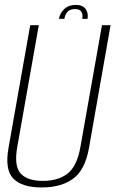

<svg xmlns="http://www.w3.org/2000/svg" viewBox="-20 -780 483 804"><path d="M154.5 5Q73 5 36.2 -31.8Q-0.5 -68.5 15.5 -160L106.5 -674.5H142.5L52.5 -166Q38 -85 66.2 -53.8Q94.5 -22.5 159 -22.5Q224.5 -22.5 263.8 -53.8Q303 -85 317 -166L407 -674.5H443L352.5 -160Q336.5 -68.5 286.2 -31.8Q236 5 154.5 5ZM297.5 -759.5Q326.5 -759.5 338.8 -742Q351 -724.5 346.5 -701H324.5Q327.5 -719.5 320.8 -730.8Q314 -742 294.5 -742Q272.5 -742 262.5 -730.5Q252.5 -719 249.5 -701H226.5Q231 -724.5 249 -742Q267 -759.5 297.5 -759.5Z"/></svg>

Font: Anybody ExtraLight
Style: Italic
Weight: 200
Italic angle: -10°
Designer: Tyler Finck
Foundry: Etcetera Type Company
Version: Version 1.010; ttfautohint (v1.8.3) -l 8 -r 50 -G 200 -x 14 